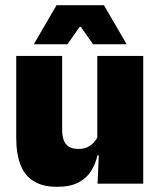

<svg xmlns="http://www.w3.org/2000/svg" viewBox="-20 -708 618 740"><path d="M219.5 -492.5V-209.5Q219.5 -186 225.2 -169Q231 -152 245 -143Q259 -134 283 -134Q302 -134 316.2 -140.5Q330.5 -147 340.8 -158Q351 -169 357 -182L384 -109H355.5Q348 -75 330.2 -47.5Q312.5 -20 281 -4Q249.5 12 199.5 12Q146 12 111 -9Q76 -30 59.2 -72.2Q42.5 -114.5 42.5 -179V-492.5ZM532 -492.5V0H356L361.5 -126.5L355 -144.5V-492.5ZM198 -688H380.5L467 -539.5V-537.5H338.5L291.5 -604.5H287L240 -537.5H111.5V-539.5Z"/></svg>

Font: Anek Gurmukhi Medium ExtraBold
Style: Regular
Weight: 800
Version: Version 1.003